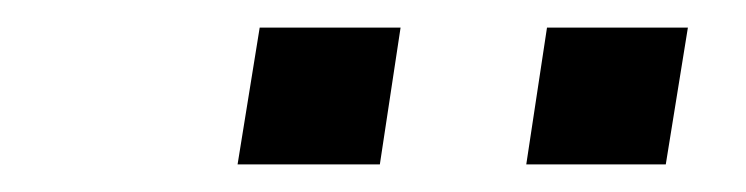

<svg xmlns="http://www.w3.org/2000/svg" viewBox="-20 -727 540 139"><path d="M361 -608 376 -707H478L462 -608ZM152 -608 168 -707H270L255 -608Z"/></svg>

Font: Nunito Sans 10pt SemiExpanded Medium
Style: Italic
Weight: 500
Width: 6
Italic angle: -9°
Designer: Vernon Adams
Foundry: Vernon Adams
Version: Version 3.101;gftools[0.9.27]